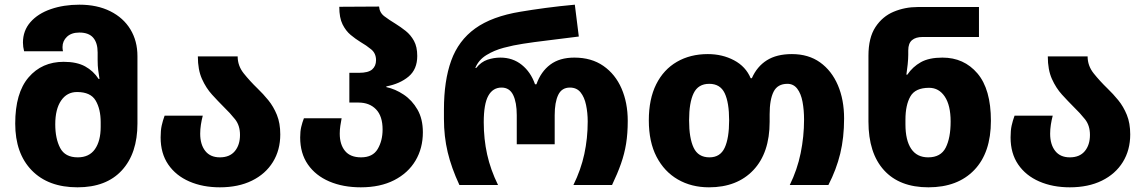

<svg xmlns="http://www.w3.org/2000/svg" viewBox="-20 -790 4892 820"><path d="M311 10Q186 10 115.5 -62.5Q45 -135 45 -262Q45 -393 102 -459.5Q159 -526 252 -526Q308 -526 343.5 -506.5Q379 -487 401 -453H405Q402 -472 399.5 -490Q397 -508 397 -534V-566Q397 -607 378 -629Q359 -651 319 -651Q285 -651 266 -633Q247 -615 247 -589Q247 -580 249 -571H83Q78 -590 78 -608Q78 -659 110 -695.5Q142 -732 197 -751Q252 -770 319 -770Q395 -770 451 -742Q507 -714 537 -664.5Q567 -615 567 -550V-262Q567 -135 500.5 -62.5Q434 10 311 10ZM312 -118Q361 -118 385.5 -153Q410 -188 410 -248V-268Q410 -324 388.5 -360.5Q367 -397 309 -397Q266 -397 241 -360.5Q216 -324 216 -259Q216 -198 237 -158Q258 -118 312 -118Z M919 10Q846 10 788.5 -15Q731 -40 698.5 -87.5Q666 -135 666 -203Q666 -233 670.5 -253.5Q675 -274 683 -296H846Q841 -277 838 -257.5Q835 -238 835 -219Q835 -173 856.5 -145.5Q878 -118 919 -118Q961 -118 983 -144.5Q1005 -171 1005 -214Q1005 -254 984 -280.5Q963 -307 935 -334Q911 -358 885.5 -386Q860 -414 842.5 -453Q825 -492 825 -549H995Q995 -509 1021 -476.5Q1047 -444 1080 -412Q1104 -389 1126 -362Q1148 -335 1162.5 -299.5Q1177 -264 1177 -216Q1177 -149 1145.5 -98Q1114 -47 1056 -18.5Q998 10 919 10Z M1521 10Q1445 10 1386.5 -15Q1328 -40 1295 -87.5Q1262 -135 1262 -203Q1262 -229 1266.5 -248Q1271 -267 1278 -285H1439Q1436 -269 1433.5 -252.5Q1431 -236 1431 -219Q1431 -173 1453.5 -145.5Q1476 -118 1522 -118Q1572 -118 1593 -153.5Q1614 -189 1614 -237Q1614 -294 1586 -323Q1558 -352 1511 -352H1472V-479H1513Q1553 -479 1569.5 -493.5Q1586 -508 1586 -533Q1586 -562 1565.5 -579Q1545 -596 1519 -611Q1498 -624 1477.5 -641Q1457 -658 1443 -686Q1429 -714 1429 -761L1599 -762Q1601 -736 1621.5 -720.5Q1642 -705 1670 -688Q1691 -675 1712.5 -658Q1734 -641 1748 -615.5Q1762 -590 1762 -551Q1762 -494 1725 -463Q1688 -432 1630 -421V-418Q1668 -410 1704 -386Q1740 -362 1763 -322Q1786 -282 1786 -225Q1786 -157 1754.5 -104Q1723 -51 1663.5 -20.5Q1604 10 1521 10Z M1942 0Q1908 -73 1892 -140Q1876 -207 1876 -282V-322Q1876 -445 1907 -531Q1938 -617 2009.5 -668.5Q2081 -720 2203 -740Q2250 -748 2309.5 -756Q2369 -764 2435 -770L2452 -634Q2383 -625 2320 -617.5Q2257 -610 2213 -603Q2173 -597 2131.5 -586Q2090 -575 2057 -554.5Q2024 -534 2010 -500H2014Q2035 -526 2062 -535Q2089 -544 2117 -544Q2170 -544 2208.5 -513Q2247 -482 2265 -430H2271Q2290 -484 2330 -514Q2370 -544 2433 -544Q2506 -544 2557 -508.5Q2608 -473 2634.5 -412Q2661 -351 2661 -274Q2661 -220 2654 -176.5Q2647 -133 2632 -90.5Q2617 -48 2594 0H2429Q2461 -65 2475.5 -132Q2490 -199 2490 -271Q2490 -308 2483 -341.5Q2476 -375 2459.5 -395.5Q2443 -416 2414 -416Q2379 -416 2364 -384.5Q2349 -353 2349 -298V-174H2187V-298Q2187 -353 2171.5 -384.5Q2156 -416 2122 -416Q2085 -416 2065.5 -381Q2046 -346 2046 -268Q2046 -196 2060.5 -130.5Q2075 -65 2107 0Z M3008 10Q2933 10 2875 -23.5Q2817 -57 2784 -120.5Q2751 -184 2751 -276Q2751 -367 2782.5 -430Q2814 -493 2871 -526Q2928 -559 3003 -559Q3065 -559 3115 -532.5Q3165 -506 3186 -456H3191Q3213 -506 3255 -532.5Q3297 -559 3362 -559Q3433 -559 3482.5 -523.5Q3532 -488 3558.5 -426Q3585 -364 3585 -284Q3585 -202 3568.5 -134Q3552 -66 3518 0H3353Q3385 -65 3399.5 -136Q3414 -207 3414 -279Q3414 -320 3407.5 -355Q3401 -390 3385 -411Q3369 -432 3343 -432Q3301 -432 3284 -398.5Q3267 -365 3267 -302V-270Q3267 -137 3197.5 -63.5Q3128 10 3008 10ZM3010 -118Q3056 -118 3075 -159Q3094 -200 3094 -276Q3094 -352 3075 -392Q3056 -432 3009 -432Q2962 -432 2942.5 -392Q2923 -352 2923 -276Q2923 -200 2942.5 -159Q2962 -118 3010 -118Z M3945 10Q3822 10 3755.5 -63Q3689 -136 3689 -271V-552Q3689 -629 3719 -674.5Q3749 -720 3797 -740Q3845 -760 3899 -760H4161V-632H3920Q3891 -632 3875 -618.5Q3859 -605 3859 -575V-556Q3859 -539 3856.5 -514.5Q3854 -490 3851 -471H3855Q3878 -505 3913 -524.5Q3948 -544 4005 -544Q4097 -544 4154.5 -476.5Q4212 -409 4212 -274Q4212 -138 4141 -64Q4070 10 3945 10ZM3944 -118Q3998 -118 4019 -159.5Q4040 -201 4040 -271Q4040 -340 4015 -377.5Q3990 -415 3948 -415Q3889 -415 3868 -378Q3847 -341 3847 -279V-259Q3847 -191 3871.5 -154.5Q3896 -118 3944 -118Z M4549 10Q4476 10 4418.5 -15Q4361 -40 4328.5 -87.5Q4296 -135 4296 -203Q4296 -233 4300.5 -253.5Q4305 -274 4313 -296H4476Q4471 -277 4468 -257.5Q4465 -238 4465 -219Q4465 -173 4486.5 -145.5Q4508 -118 4549 -118Q4591 -118 4613 -144.5Q4635 -171 4635 -214Q4635 -254 4614 -280.5Q4593 -307 4565 -334Q4541 -358 4515.5 -386Q4490 -414 4472.5 -453Q4455 -492 4455 -549H4625Q4625 -509 4651 -476.5Q4677 -444 4710 -412Q4734 -389 4756 -362Q4778 -335 4792.5 -299.5Q4807 -264 4807 -216Q4807 -149 4775.5 -98Q4744 -47 4686 -18.5Q4628 10 4549 10Z"/></svg>

Font: Noto Sans Georgian ExtraBold
Style: Regular
Weight: 800
Designer: Monotype Design Team, Akaki Razmadze
Foundry: Google LLC
Version: Version 2.005; ttfautohint (v1.8.4.7-5d5b)